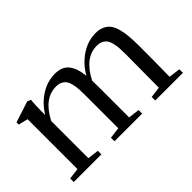

<svg xmlns="http://www.w3.org/2000/svg" viewBox="-66 -700 953 953"><g transform="rotate(-45 411.0 -223.0)"><path d="M30.8 0V-24.9L89.4 -32.2V-382.3L39.6 -394.5V-410.2L150.9 -446.3L169.4 -438.5Q166 -400.9 166 -366.2V-335.4Q197.3 -386.7 244.4 -416.5Q291.5 -446.3 344.2 -446.3Q394 -446.3 418 -416.7Q441.9 -387.2 448.2 -328.6Q480 -383.3 528.3 -414.8Q576.7 -446.3 630.4 -446.3Q657.2 -446.3 676.8 -437Q696.3 -427.7 708 -411.9Q719.7 -396 726.6 -369.9Q733.4 -343.8 735.8 -315.4Q738.3 -287.1 738.3 -247.1Q738.3 -138.2 736.8 -32.7L797.4 -24.9V0H603V-24.9L660.6 -32.2Q662.1 -259.3 662.1 -262.7Q662.1 -290 660.9 -308.6Q659.7 -327.1 655.3 -345.2Q650.9 -363.3 643.1 -373.8Q635.3 -384.3 622.1 -390.9Q608.9 -397.5 589.8 -397.5Q505.4 -397.5 451.2 -291Q452.1 -263.7 452.1 -247.1V-32.2L511.2 -24.9V0H316.9V-24.9L376 -32.2V-262.7Q376 -290 374.8 -308.6Q373.5 -327.1 369.1 -345.2Q364.7 -363.3 356.9 -373.8Q349.1 -384.3 335.9 -390.9Q322.8 -397.5 303.7 -397.5Q219.7 -397.5 166 -293V-32.2L225.1 -24.9V0Z"/></g></svg>

Font: Elstob
Style: Regular
Weight: 400
Designer: Peter S. Baker
Version: Version 1.015